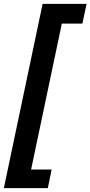

<svg xmlns="http://www.w3.org/2000/svg" viewBox="-81 -813 471 1000"><path d="M-61 167 141 -793H370L348 -690H241L81 70H188L168 167Z"/></svg>

Font: Mona Sans Condensed
Style: Bold Italic
Weight: 700
Width: 3
Italic angle: -11.7°
Designer: Deni Anggara
Foundry: GitHub
Version: Version 1.001; ttfautohint (v1.8.4.7-5d5b);gftools[0.9.31]